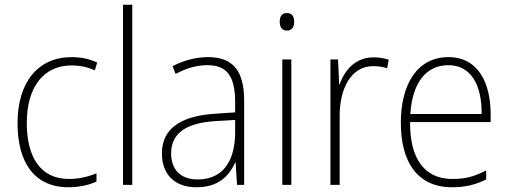

<svg xmlns="http://www.w3.org/2000/svg" viewBox="-20 -780 2144 810"><path d="M269 10C315 10 357 0 387 -14V-49C352 -34 312 -25 271 -25C146 -25 93 -124 93 -261C93 -413 164 -504 282 -504C314 -504 348 -498 380 -483L390 -516C359 -531 324 -539 282 -539C141 -539 54 -434 54 -260C54 -96 124 10 269 10Z M538 0V-760H499V0Z M857 -539C804 -539 753 -524 708 -501L721 -468C769 -494 812 -505 855 -505C935 -505 972 -462 972 -349V-306L886 -300C744 -291 663 -238 663 -133C663 -49 712 10 809 10C901 10 946 -37 972 -94H974L980 0H1010V-355C1010 -484 961 -539 857 -539ZM889 -269 972 -274V-219C971 -101 921 -23 814 -23C743 -23 702 -63 702 -133C702 -220 769 -262 889 -269Z M1190 -725C1168 -725 1160 -709 1160 -688C1160 -667 1169 -651 1190 -651C1212 -651 1221 -666 1221 -688C1221 -709 1214 -725 1190 -725ZM1209 -529H1171V0H1209Z M1555 -538C1479 -538 1433 -483 1413 -424H1411L1406 -529H1374V0H1413V-288C1412 -406 1461 -501 1554 -501C1576 -501 1595 -498 1613 -492L1620 -528C1601 -535 1578 -538 1555 -538Z M1872 -539C1738 -539 1671 -421 1671 -262C1671 -99 1739 10 1887 10C1944 10 1987 -1 2031 -23V-61C1979 -34 1942 -25 1888 -25C1771 -25 1709 -110 1710 -265H2050V-297C2050 -431 1997 -539 1872 -539ZM1872 -505C1969 -505 2013 -418 2012 -299H1711C1720 -435 1780 -505 1872 -505Z"/></svg>

Font: Noto Sans Thai SemCond ExtLt
Style: Regular
Weight: 200
Width: 4
Designer: Monotype Design Team
Foundry: Monotype Imaging Inc.
Version: Version 2.002